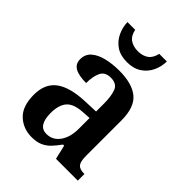

<svg xmlns="http://www.w3.org/2000/svg" viewBox="-218 -863 982 982"><g transform="rotate(45 273.0 -371.5)"><path d="M188 10Q127 10 85 -29.5Q43 -69 43 -152Q43 -232 95 -270.5Q147 -309 252 -313L329 -316V-373Q329 -427 316.5 -459.5Q304 -492 260 -492Q219 -492 204.5 -461.5Q190 -431 190 -383Q136 -383 109 -398.5Q82 -414 82 -448Q82 -483 106.5 -505Q131 -527 173 -537.5Q215 -548 266 -548Q359 -548 406 -509Q453 -470 453 -376V-119Q453 -78 465.5 -63Q478 -48 509 -48H513V0H355L337 -77H329Q309 -49 290.5 -30Q272 -11 248 -0.5Q224 10 188 10ZM230 -55Q275 -55 302 -92.5Q329 -130 329 -191V-269L282 -266Q219 -262 194.5 -232.5Q170 -203 170 -147Q170 -55 230 -55ZM262 -606Q214 -606 183 -627Q152 -648 136 -682Q120 -716 119 -753H175Q182 -717 205 -701Q228 -685 262 -685Q296 -685 318.5 -701Q341 -717 349 -753H404Q404 -716 388 -682Q372 -648 340.5 -627Q309 -606 262 -606Z"/></g></svg>

Font: Noto Serif Tamil SemiCondensed SemiBold
Style: Regular
Weight: 600
Width: 4
Designer: Indian Type Foundry, Tom Grace, and the Monotype Design Team
Foundry: Monotype Imaging Inc.
Version: Version 2.004; ttfautohint (v1.8.4.7-5d5b)